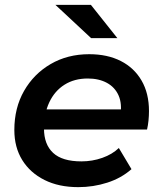

<svg xmlns="http://www.w3.org/2000/svg" viewBox="-20 -763 666 790"><path d="M302 7Q222 7 163 -22.5Q104 -52 71.5 -104.5Q39 -157 39 -228Q39 -319 79 -389Q119 -459 188.5 -499.5Q258 -540 347 -540Q422 -540 477 -512Q532 -484 562.5 -431.5Q593 -379 593 -306Q593 -287 591 -267Q589 -247 585 -230H132L146 -313H526L475 -285Q483 -336 468 -370Q453 -404 420 -422Q387 -440 341 -440Q286 -440 245.5 -414.5Q205 -389 183 -342.5Q161 -296 161 -234Q161 -169 198.5 -134Q236 -99 315 -99Q360 -99 401 -113.5Q442 -128 469 -154L521 -67Q479 -30 421.5 -11.5Q364 7 302 7ZM355 -606 208 -743H354L463 -606Z"/></svg>

Font: MOST Montserrat SemiBold
Style: Italic
Weight: 600
Italic angle: -11.3°
Designer: Julieta Ulanovsky
Foundry: Julieta Ulanovsky
Version: Version 8.000;March 11, 2024;FontCreator 15.0.0.2926 64-bit